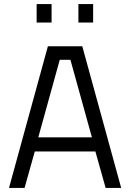

<svg xmlns="http://www.w3.org/2000/svg" viewBox="-20 -918 636 938"><path d="M24 0 214 -692H382L572 0H496L446 -178H150L100 0ZM272 -626 167 -247H429L324 -626ZM159 -808V-898H232V-808ZM363 -808V-898H435V-808Z"/></svg>

Font: TitilliumWeb-Regular
Style: Regular
Weight: 400
Version: Version 1.001;PS 57.000;hotconv 1.0.70;makeotf.lib2.5.55311